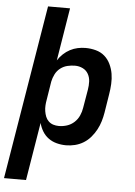

<svg xmlns="http://www.w3.org/2000/svg" viewBox="-73 -781 735 1043"><g transform="rotate(5 294.5 -260.0)"><path d="M-11 215 146 -735H266L219 -447Q231 -466 248 -482Q265 -498 285 -508.5Q305 -519 326.5 -523.5Q348 -528 369 -528Q398 -528 425.5 -520.5Q453 -513 473 -495.5Q493 -478 505 -453Q517 -428 521.5 -401Q526 -374 524.5 -345Q523 -316 518 -287L502 -187Q498 -163 491 -139.5Q484 -116 472 -93.5Q460 -71 443 -51Q426 -31 404 -17.5Q382 -4 357.5 2Q333 8 309 8Q283 8 258 1.5Q233 -5 213 -19.5Q193 -34 180 -55.5Q167 -77 161 -101L109 215ZM261 -93Q283 -93 305 -100Q327 -107 344.5 -123Q362 -139 371.5 -160.5Q381 -182 384 -203L401 -303Q405 -326 404 -348.5Q403 -371 392.5 -389.5Q382 -408 362.5 -417.5Q343 -427 320 -427Q300 -427 279 -422Q258 -417 240.5 -403.5Q223 -390 213 -370Q203 -350 199 -330L183 -230Q180 -214 179 -198Q178 -182 180.5 -166.5Q183 -151 188.5 -137Q194 -123 205 -112.5Q216 -102 230.5 -97.5Q245 -93 261 -93Z"/></g></svg>

Font: Iosevka Aile Oblique
Style: Bold
Weight: 700
Italic angle: -9°
Designer: Belleve Invis
Foundry: Belleve Invis
Version: Version 31.1.0; ttfautohint (v1.8.4)